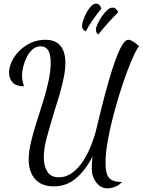

<svg xmlns="http://www.w3.org/2000/svg" viewBox="-20 -938 786 1057"><path d="M572 99Q535 99 510 66.5Q485 34 485 -11Q485 -21 486 -38Q487 -55 489 -76Q453 -4 400.5 42Q348 88 275 88Q209 88 173.5 48Q138 8 138 -59Q138 -101 150 -153.5Q162 -206 180.5 -263Q199 -320 217 -378Q235 -436 247 -491Q259 -546 259 -593Q259 -683 205 -683Q178 -683 158.5 -665.5Q139 -648 126.5 -622Q114 -596 107.5 -569Q101 -542 101 -522Q101 -507 104.5 -491Q108 -475 112 -463Q68 -463 49 -484.5Q30 -506 30 -537Q30 -568 45 -600Q60 -632 87.5 -659Q115 -686 151 -702.5Q187 -719 229 -719Q287 -719 313.5 -685Q340 -651 340 -593Q340 -556 331 -511Q322 -466 308 -418Q294 -370 279 -324Q255 -245 238 -182.5Q221 -120 221 -72Q221 -26 240 6Q259 38 304 38Q345 38 379 12.5Q413 -13 439 -54Q465 -95 483 -141Q501 -187 510 -226Q524 -285 541 -352.5Q558 -420 576.5 -485Q595 -550 614 -603Q633 -656 651 -687.5Q669 -719 687 -719Q696 -719 712.5 -709.5Q729 -700 746 -683Q737 -676 720 -640.5Q703 -605 682 -549.5Q661 -494 640 -427Q619 -360 601 -290Q583 -220 572 -156Q561 -92 561 -43Q561 21 581.5 42.5Q602 64 651 64Q637 81 614 90Q591 99 572 99ZM521 -748Q514 -753 511 -760.5Q508 -768 508 -775Q508 -786 517 -806Q526 -826 540 -846.5Q554 -867 569.5 -881.5Q585 -896 599 -896Q612 -896 619 -888.5Q626 -881 631 -871Q600 -840 572 -808.5Q544 -777 521 -748ZM453 -766Q445 -768 438.5 -775Q432 -782 432 -796Q432 -809 439 -829Q446 -849 457 -869.5Q468 -890 481.5 -904Q495 -918 509 -918Q518 -918 525.5 -912Q533 -906 538 -891Q510 -856 489 -826Q468 -796 453 -766Z"/></svg>

Font: Dancing Script SemiBold
Style: Regular
Weight: 600
Designer: Pablo Impallari
Foundry: Pablo Impallari
Version: Version 2.001